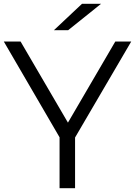

<svg xmlns="http://www.w3.org/2000/svg" viewBox="-38 -998 716 1018"><path d="M247.8 -837.8 396.7 -977.8H497.8L323.3 -837.8ZM360 0H277.8V-270L-17.8 -777.8H71.1L322.2 -347.8L573.3 -777.8H657.8L360 -268.9Z"/></svg>

Font: Paperlogy 4 Regular
Style: Regular
Weight: 400
Designer: redesigned by Lee Juim, glyphs from Gmarket Sans & Montserrat
Foundry: PT&
Version: Version 1.001